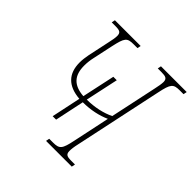

<svg xmlns="http://www.w3.org/2000/svg" viewBox="-185 -869 1023 1023"><g transform="rotate(45 326.5 -357.0)"><path d="M239 -118H265L300 -284C359 -284 413 -296 457 -316L413 -108C397 -31 388 -20 339 -20H311L307 0H501L505 -20H476C445 -20 433 -25 433 -51C433 -64 435 -82 441 -108L547 -606C563 -683 573 -694 620 -694H649L653 -714H459L455 -694H483C515 -694 528 -689 528 -664C528 -651 524 -628 519 -606L463 -343C421 -322 363 -309 305 -309L345 -495H319L279 -309C201 -315 167 -354 167 -427C167 -451 170 -472 175 -494L199 -606C216 -683 224 -694 273 -694H302L306 -714H112L108 -694H136C168 -694 180 -689 180 -663C180 -650 177 -632 171 -606L145 -484C141 -464 138 -441 138 -422C138 -339 183 -291 274 -284Z"/></g></svg>

Font: Noto Serif Condensed Thin
Style: Italic
Weight: 100
Width: 3
Italic angle: -12°
Designer: Monotype Design Team
Foundry: Monotype Imaging Inc.
Version: Version 2.013